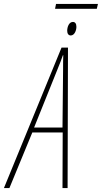

<svg xmlns="http://www.w3.org/2000/svg" viewBox="-88 -960 520 980"><path d="M193 -915H406L412 -940H198ZM273 -779C293 -779 302 -806 302 -823C302 -840 295 -848 284 -848C264 -848 255 -822 255 -803C255 -788 262 -779 273 -779ZM-68 0H-40L77 -284H232L231 0H257L259 -717H226ZM86 -309 205 -605C218 -637 227 -660 233 -678H235C234 -660 234 -634 234 -606L231 -309Z"/></svg>

Font: Noto Sans ExtraCondensed Thin
Style: Italic
Weight: 100
Width: 2
Italic angle: -12°
Designer: Monotype Design Team
Foundry: Monotype Imaging Inc.
Version: Version 2.013